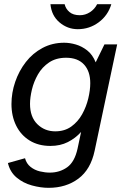

<svg xmlns="http://www.w3.org/2000/svg" viewBox="-20 -709 600 921"><path d="M213 192Q175 192 133 180.5Q91 169 59.5 142.5Q28 116 18 73L100 50Q107 76 126.5 91.5Q146 107 171 113Q196 119 219 119Q266 119 302 93.5Q338 68 352 4L369 -76Q342 -46 305.5 -27.5Q269 -9 222 -9Q164 -9 122 -35Q80 -61 57.5 -106.5Q35 -152 35 -210Q35 -264 53 -316.5Q71 -369 104 -411.5Q137 -454 184 -479Q231 -504 288 -504Q315 -504 344 -495.5Q373 -487 398.5 -467Q424 -447 439 -410L481 -496H542L434 14Q415 104 356 148Q297 192 213 192ZM245 -79Q290 -79 322 -102Q354 -125 374 -161Q394 -197 403.5 -237Q413 -277 413 -310Q413 -367 383 -399.5Q353 -432 297 -432Q249 -432 215.5 -409.5Q182 -387 162 -352Q142 -317 133 -279Q124 -241 124 -211Q124 -148 159 -113.5Q194 -79 245 -79ZM353 -569Q304 -569 265.5 -601.5Q227 -634 222 -689H290Q295 -667 313 -651.5Q331 -636 363 -636Q389 -636 411.5 -650.5Q434 -665 446 -689H514Q498 -635 453.5 -602Q409 -569 353 -569Z"/></svg>

Font: Atkinson Hyperlegible Next
Style: Italic
Weight: 400
Italic angle: -12°
Designer: Elliott Scott, Megan Eiswerth, Linus Boman, Theodore Petrosky, Letters from Sweden
Foundry: Applied Design Works, Letters from Sweden
Version: Version 2.001